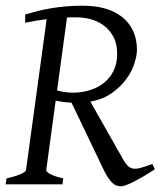

<svg xmlns="http://www.w3.org/2000/svg" viewBox="-20 -650 566 677"><path d="M525.9 -53.2Q506.8 -40.5 488.3 -29.5Q469.7 -18.6 454.1 -10.5Q438.5 -2.4 426 2.2Q413.6 6.8 407.2 6.8Q398.9 6.8 391.4 4.4Q383.8 2 376.2 -5.1Q368.7 -12.2 360.4 -24.7Q352.1 -37.1 342.8 -57.1L232.4 -287.6Q218.3 -288.6 203.4 -290.5Q188.5 -292.5 176.3 -295.4L143.1 -50.8Q141.6 -44.9 157 -36.4Q172.4 -27.8 203.1 -21L200.2 0H0L2.9 -21Q33.7 -27.8 52.2 -35.9Q70.8 -43.9 71.8 -50.8L144.5 -582.5Q125.5 -580.1 106.7 -576.9Q87.9 -573.7 68.8 -569.8V-599.1Q90.8 -605.5 113 -611.1Q135.3 -616.7 159.7 -620.8Q184.1 -625 211.9 -627.4Q239.7 -629.9 272.9 -629.9Q315.9 -629.9 350.8 -619.9Q385.7 -609.9 410.6 -590.1Q435.5 -570.3 449.2 -541.3Q462.9 -512.2 462.9 -474.1Q462.9 -455.1 454.3 -427.5Q445.8 -399.9 426.5 -372.8Q407.2 -345.7 376 -323Q344.7 -300.3 298.8 -291.5L413.1 -89.8Q421.9 -74.2 429.9 -65.9Q438 -57.6 449 -55.7Q460 -53.7 476.1 -58.1Q492.2 -62.5 517.1 -71.8ZM251 -588.9H233.4Q224.6 -588.9 216.3 -588.4L181.2 -331.1Q195.3 -327.1 209.2 -325.2Q223.1 -323.2 236.8 -323.2Q267.6 -323.2 295.9 -331.8Q324.2 -340.3 345.7 -357.2Q367.2 -374 380.1 -399.7Q393.1 -425.3 393.1 -460Q393.1 -496.1 379.6 -520.8Q366.2 -545.4 345.5 -560.5Q324.7 -575.7 299.6 -582.3Q274.4 -588.9 251 -588.9Z"/></svg>

Font: Gentium Plus Viet
Style: Italic
Weight: 400
Italic angle: -8°
Designer: J. Victor Gaultney, Annie Olsen, Iska Routamaa, Becca Hirsbrunner
Foundry: SIL International
Version: Version 5.000